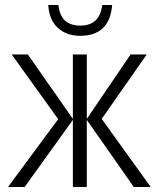

<svg xmlns="http://www.w3.org/2000/svg" viewBox="-20 -752 640 772"><path d="M431 -732H391Q381 -649 303 -649Q223 -649 215 -732H174Q178 -671 213 -639.5Q248 -608 302 -608Q421 -608 431 -732ZM79 0 273 -270V0H329V-270L518 0H586L389 -274L570 -533H505L329 -274V-533H273V-274L92 -533H27L214 -273L12 0Z"/></svg>

Font: Noto Sans Mono UI Light
Style: Regular
Weight: 300
Designer: Monotype Design team
Foundry: Monotype Imaging Inc.
Version: 1.000